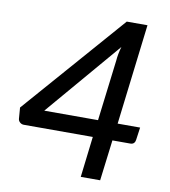

<svg xmlns="http://www.w3.org/2000/svg" viewBox="-81 -788 758 858"><g transform="rotate(10 298.0 -359.5)"><path d="M343 0 365 -185H52Q42 -185 34.5 -191.5Q27 -198 26 -207L22 -258L425 -719H519L464 -263H566L558 -206Q557 -197 551.5 -191Q546 -185 535 -185H454L431 0ZM131 -263H375L409 -540Q410 -554 413 -570Q416 -586 421 -603Z"/></g></svg>

Font: Aleo Medium
Style: Italic
Weight: 500
Italic angle: -7°
Designer: Alessio Laiso
Foundry: Alessio Laiso
Version: Version 2.001;gftools[0.9.29]